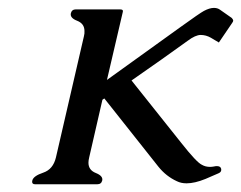

<svg xmlns="http://www.w3.org/2000/svg" viewBox="-20 -476 623 496"><path d="M210.4 -69.3Q208.5 -61.5 208.5 -55.7Q208.5 -36.6 227.5 -29.1Q246.6 -21.5 244.1 -9.8Q241.7 0 231.4 0H70.8Q63 0 63 -6.3Q63 -7.8 63.5 -9.8Q66.4 -21.5 91.8 -30Q117.2 -38.6 124.5 -69.3L196.8 -382.3Q198.7 -389.6 198.2 -396Q198.2 -415 179.2 -422.4Q160.2 -429.7 163.1 -441.9Q165.5 -451.7 175.3 -451.7H290.5Q298.8 -451.7 297.4 -445.8L256.3 -269.5L445.8 -405.8Q496.6 -442.4 506.8 -447.8Q521.5 -455.6 532.7 -455.6Q541.5 -455.6 547.9 -451.2L578.6 -429.7Q582 -426.3 582.5 -422.9Q582.5 -420.4 579.6 -416.5L545.4 -366.2L524.9 -378.4Q512.2 -385.7 498.5 -385.7Q484.9 -385.7 464.8 -370.6Q401.4 -324.7 319.8 -268.1L448.2 -106.9Q487.8 -56.6 501.5 -50.3Q510.7 -44.9 522.5 -44.9Q527.3 -44.9 532.7 -45.9Q536.6 -46.9 540 -46.9Q549.8 -46.9 551.3 -40Q551.8 -37.6 551.3 -35.2Q550.3 -30.8 544.4 -28.3L510.7 -13.7Q482.9 -2.4 461.9 -2.4Q447.8 -2.4 437 -7.8Q409.2 -20.5 389.2 -45.4L249.5 -221.7L244.6 -218.3Z"/></svg>

Font: Caudex
Style: Italic
Weight: 400
Italic angle: -13°
Version: Version 1.04